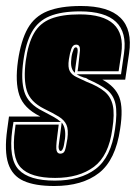

<svg xmlns="http://www.w3.org/2000/svg" viewBox="-28 -614 454 641"><path d="M153 7Q89 7 51 -10Q13 -27 -0.5 -68Q-14 -109 -4 -181L2 -225H106L105 -226Q51 -253 36.5 -296.5Q22 -340 32 -411Q42 -479 64.5 -519Q87 -559 130 -576.5Q173 -594 242 -594Q426 -594 403 -436L390 -348H314Q357 -325 370.5 -289Q384 -253 373 -183Q358 -80 302.5 -36.5Q247 7 153 7ZM155 -11Q240 -11 291.5 -50Q343 -89 356 -183Q364 -237 357.5 -267Q351 -297 328.5 -314.5Q306 -332 266 -349L265 -350L260 -353Q254 -355 254 -355L255 -354Q239 -359 228 -366H376L386 -436Q406 -576 239 -576Q177 -576 138 -560Q99 -544 78.5 -507.5Q58 -471 50 -411Q41 -347 53.5 -307Q66 -267 115 -243Q136 -232 150.5 -224Q165 -216 175 -207H17L13 -181Q0 -84 34.5 -47.5Q69 -11 155 -11ZM156 -20Q74 -20 41.5 -54.5Q9 -89 22 -181L24 -198H168L163 -158Q158 -120 161 -111Q164 -101 173 -101Q184 -101 188 -110Q192 -119 197 -151Q201 -181 194 -197Q187 -213 168.5 -224.5Q150 -236 119 -251Q73 -274 61.5 -311.5Q50 -349 58 -411Q66 -469 85.5 -503Q105 -537 142 -551.5Q179 -566 238 -566Q395 -566 377 -436L368 -376H231L233 -390Q235 -409 236.5 -422.5Q238 -436 239 -446Q240 -465 226 -465Q215 -465 210 -450.5Q205 -436 202 -416Q198 -389 205 -376.5Q212 -364 227 -357Q242 -350 261 -341Q300 -326 321 -308.5Q342 -291 348.5 -262.5Q355 -234 347 -183Q335 -94 285.5 -57Q236 -20 156 -20ZM222 -371Q206 -384 210 -416Q211 -432 216 -444Q219 -456 225 -456Q233 -456 231 -439Q230 -431 228 -418.5Q226 -406 224 -390ZM174 -110Q170 -110 168 -119Q167 -123 168.5 -132.5Q170 -142 172 -158L178 -205Q193 -187 189 -151Q187 -138 185.5 -130Q184 -122 182 -118Q179 -110 174 -110Z"/></svg>

Font: Alumni Sans Collegiate One
Style: Italic
Weight: 400
Italic angle: -8°
Designer: Robert E. Leuschke
Foundry: Robert E. Leuschke
Version: Version 1.100